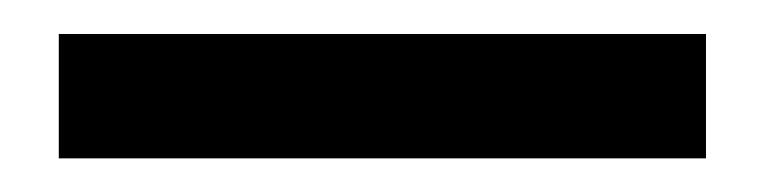

<svg xmlns="http://www.w3.org/2000/svg" viewBox="-20 -20 450 113"><path d="M14.6 0H395.5V73.2H14.6Z"/></svg>

Font: Gidole
Style: Regular
Weight: 400
Version: Version 2.100; ttfautohint (v1.8.4.7-5d5b)